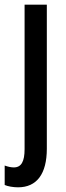

<svg xmlns="http://www.w3.org/2000/svg" viewBox="-41 -560 284 820"><path d="M36 240C116 240 159 183 159 75V-540H64V77C64 130 50 155 18 155C6 155 -7 152 -21 147V230C-8 236 16 240 36 240Z"/></svg>

Font: Noto Sans Gurmukhi UI ExtraCondensed Medium
Style: Regular
Weight: 500
Width: 2
Designer: Jelle Bosma - Monotype Design Team
Foundry: Monotype Imaging Inc.
Version: Version 2.004